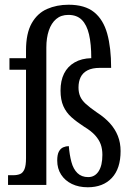

<svg xmlns="http://www.w3.org/2000/svg" viewBox="-20 -782 565 812"><path d="M351 10Q313 10 284 -4Q255 -18 238.5 -43.5Q222 -69 222 -103Q222 -128 229 -141Q236 -154 247.5 -159Q259 -164 271 -164Q274 -127 282 -97Q290 -67 307.5 -50Q325 -33 353 -33Q381 -33 397 -57.5Q413 -82 413 -127Q413 -152 406 -171.5Q399 -191 382.5 -209.5Q366 -228 336 -246Q305 -266 282.5 -286Q260 -306 248 -333Q236 -360 236 -399Q236 -441 251 -471Q266 -501 295.5 -518Q325 -535 366 -536Q366 -596 356.5 -636.5Q347 -677 326 -698Q305 -719 269 -719Q238 -719 217.5 -701.5Q197 -684 186.5 -653Q176 -622 176 -581V0H14V-41H36Q53 -41 65 -46Q77 -51 83.5 -66.5Q90 -82 90 -113V-487H20V-536H90V-569Q90 -641 114 -683.5Q138 -726 179 -744Q220 -762 270 -762Q339 -762 378 -730.5Q417 -699 433.5 -639.5Q450 -580 450 -495H403Q370 -495 350 -484.5Q330 -474 321 -455.5Q312 -437 312 -412Q312 -391 319 -374.5Q326 -358 343 -342.5Q360 -327 389 -307Q423 -285 445 -260.5Q467 -236 478.5 -207Q490 -178 490 -143Q490 -69 453 -29.5Q416 10 351 10Z"/></svg>

Font: Noto Serif Khmer ExtraCondensed
Style: Regular
Weight: 400
Width: 2
Designer: Danh Hong and the Monotype Design Team
Foundry: Monotype Imaging Inc.
Version: Version 2.004